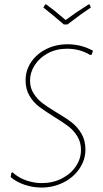

<svg xmlns="http://www.w3.org/2000/svg" viewBox="-20 -839 463 863"><path d="M398 -611 392 -593 385 -592Q339 -620 281 -620Q233 -620 195 -599.5Q157 -579 136 -546Q115 -513 115 -477Q115 -444 131 -419Q147 -394 169.5 -376.5Q192 -359 232 -335Q276 -309 302 -289Q328 -269 346 -238.5Q364 -208 364 -167Q364 -121 337.5 -81.5Q311 -42 265.5 -19Q220 4 166 4Q129 4 92 -8Q55 -20 28 -43L31 -62L37 -64Q63 -40 98 -28Q133 -16 168 -16Q218 -16 258.5 -37Q299 -58 321.5 -92Q344 -126 344 -165Q344 -200 327.5 -226.5Q311 -253 287.5 -271Q264 -289 223 -314Q180 -341 155 -360Q130 -379 112.5 -408.5Q95 -438 95 -478Q95 -523 120 -560Q145 -597 188 -618.5Q231 -640 284 -640Q345 -640 398 -611ZM388 -805Q351 -781 283 -729H267Q215 -774 175 -805L183 -819H188Q228 -790 275 -749Q322 -784 378 -819H383Z"/></svg>

Font: Luna Sans Thin
Style: Italic
Weight: 250
Italic angle: -7°
Designer: Juan Pablo del Peral
Foundry: Huerta Tipografica
Version: Version 2.001; ttfautohint (v1.5)